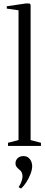

<svg xmlns="http://www.w3.org/2000/svg" viewBox="-20 -839 260 1104"><path d="M86.5 -33.5V-780L19 -789.5V-803L128 -819H149L156 -812.5V-33.5L215.5 -18V0H26V-18ZM165 116.5Q165 136.5 155.2 161.8Q145.5 187 130.8 209.8Q116 232.5 101 245H100L88 237.5V235.5Q99.5 218 104.5 201.5Q109.5 185 109.5 176.5Q109.5 168 106.5 156.8Q103.5 145.5 89 134.5Q81 128 75 120Q69 112 69 99.5Q69 89 74.2 79.8Q79.5 70.5 89.5 64.5Q99.5 58.5 113 58.5H116Q138 58.5 151.5 75.8Q165 93 165 116.5Z"/></svg>

Font: Merriweather 144pt Light
Style: Regular
Weight: 300
Version: Version 2.100